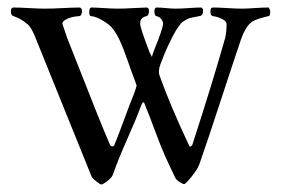

<svg xmlns="http://www.w3.org/2000/svg" viewBox="-20 -468 759 511"><path d="M621 -362Q600 -300 567 -199Q534 -98 511 -32Q506 -18 490 2Q474 22 470 22Q467 22 458 16.5Q449 11 446 4Q430 -29 419 -53.5Q408 -78 392.5 -120Q377 -162 367 -186Q367 -187 366 -189Q362 -201 358 -192L356 -188Q342 -150 318.5 -97.5Q295 -45 280 -2Q277 5 265.5 14Q254 23 249 23Q247 23 236 14.5Q225 6 223 0L71 -376Q62 -396 54 -403Q35 -419 16 -425Q9 -427 9 -437.5Q9 -448 16 -448Q31 -448 57 -446.5Q83 -445 99 -445Q118 -445 147.5 -446.5Q177 -448 191 -448Q196 -448 197.5 -442.5Q199 -437 197 -431Q195 -425 190 -425Q172 -424 159 -418Q146 -412 146 -405L158 -369Q250 -134 273 -82Q275 -79 278.5 -78.5Q282 -78 284 -81Q295 -108 311 -151.5Q327 -195 338 -222Q344 -239 343.5 -241Q343 -243 337 -259Q331 -274 319.5 -307.5Q308 -341 297 -364Q284 -391 269 -403Q242 -423 223 -425Q217 -425 217.5 -436.5Q218 -448 223 -448Q234 -448 256.5 -446.5Q279 -445 294 -445Q310 -445 336 -446.5Q362 -448 370 -448Q377 -448 376.5 -437.5Q376 -427 370 -425Q353 -422 353 -405Q353 -394 378 -329Q379 -327 380 -325L384 -317Q385 -317 386 -323Q388 -329 390 -334Q414 -393 414 -405Q414 -411 409 -417.5Q404 -424 396 -425Q393 -426 391.5 -431.5Q390 -437 391.5 -442.5Q393 -448 396 -448Q407 -448 422 -446.5Q437 -445 447 -445Q461 -445 482.5 -446.5Q504 -448 514 -448Q521 -448 520.5 -438Q520 -428 514 -426Q511 -425 505 -424Q499 -423 497 -422.5Q495 -422 490 -421Q485 -420 483.5 -419.5Q482 -419 478 -417Q474 -415 472 -413.5Q470 -412 466.5 -410Q463 -408 461 -405Q459 -402 456 -398Q453 -394 450 -390Q427 -351 407 -297Q400 -279 405 -266Q431 -192 484 -79Q485 -78 486.5 -78Q488 -78 490 -80Q492 -82 492 -83Q546 -249 579 -366Q583 -381 583 -405Q583 -411 572 -417Q561 -423 547 -425Q540 -426 540 -437Q540 -448 547 -448Q561 -448 585 -446.5Q609 -445 624 -445Q637 -445 658 -446.5Q679 -448 694 -448Q696 -448 698 -442.5Q700 -437 699 -431Q698 -425 694 -425Q664 -418 652 -411Q634 -399 621 -362Z"/></svg>

Font: EB Garamond 12 All SC
Style: AllSC
Weight: 400
Version: Version 0.016 ; ttfautohint (v0.97) -l 8 -r 50 -G 200 -x 0 -